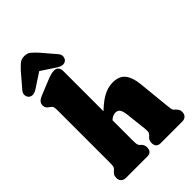

<svg xmlns="http://www.w3.org/2000/svg" viewBox="-294 -1042 1143 1143"><g transform="rotate(-45 278.0 -470.5)"><path d="M245 -713.5V-133Q245 -107 247 -97Q249 -87 255 -81.5L261 -76Q277 -61.5 277 -40.5Q277 0 240 0H59.5Q40.5 0 29.2 -10.8Q18 -21.5 18 -40.5Q18 -55 23.5 -64.2Q29 -73.5 39.5 -82L44.5 -86.5Q50 -91 52.8 -99.8Q55.5 -108.5 55.5 -133V-575.5Q55.5 -595 51.8 -603Q48 -611 39.5 -616.5L35 -619.5Q23 -627.5 18 -635.5Q13 -643.5 13 -656Q13 -670.5 21.5 -681Q30 -691.5 51.5 -700.5L141 -737Q166.5 -747.5 181 -751.2Q195.5 -755 208 -755Q226.5 -755 235.8 -743.5Q245 -732 245 -713.5ZM229 -284.5 196 -325 215.5 -345.5Q275 -408 318.5 -433Q362 -458 404 -458Q459 -458 484.2 -425.8Q509.5 -393.5 515.5 -335L536 -133Q538.5 -109 540.2 -100.2Q542 -91.5 547 -86.5L552 -82Q562 -73 568 -64Q574 -55 574 -40.5Q574 -21.5 562.8 -10.8Q551.5 0 532.5 0H350.5Q313.5 0 313.5 -40.5Q313.5 -62.5 330 -76L336 -81.5Q342 -87 345.2 -96Q348.5 -105 346 -128L331 -261.5Q327.5 -291 318.5 -305.2Q309.5 -319.5 289 -319.5Q278 -319.5 267 -314.5Q256 -309.5 243.5 -298ZM188 -844H99L234.5 -755Q273.5 -730 296.5 -751.5Q305 -760 306.5 -775.8Q308 -791.5 292.5 -808.5L221.5 -891.5Q201.5 -913.5 185.2 -927.2Q169 -941 143.5 -941Q118 -941 101.8 -927.2Q85.5 -913.5 65.5 -891.5L-5.5 -808.5Q-21 -791.5 -19.5 -775.8Q-18 -760 -9.5 -751.5Q13.5 -730 52.5 -755Z"/></g></svg>

Font: Fraunces 144pt S100 Black
Style: Regular
Weight: 900
Version: Version 1.000